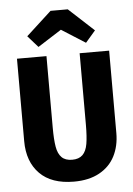

<svg xmlns="http://www.w3.org/2000/svg" viewBox="-51 -708 527 760"><g transform="rotate(-5 213.0 -328.0)"><path d="M396 -164.6Q396 -113.3 375.5 -73.2Q355 -33.2 313.7 -10.5Q272.5 12.2 212.9 12.2Q123.5 12.2 76.7 -35.4Q29.8 -83 29.8 -164.6V-492.2H147V-208Q147 -160.6 151.9 -132.1Q156.7 -103.5 171.4 -89.1Q186 -74.7 212.9 -74.7Q239.7 -74.7 254.4 -89.1Q269 -103.5 273.9 -132.1Q278.8 -160.6 278.8 -208V-492.2H396ZM347.2 -577.1 307.6 -531.2 212.9 -591.3 118.7 -531.2 78.1 -577.1 178.7 -669.4H247.1Z"/></g></svg>

Font: Amiri Typewriter
Style: Bold
Weight: 700
Monospace: yes
Designer: Khaled Hosny
Version: Version 1.1